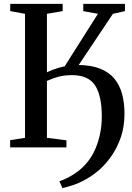

<svg xmlns="http://www.w3.org/2000/svg" viewBox="-20 -763 684 994"><path d="M303 210.5 287.5 175Q307.5 169 333 156Q358.5 143 385 122.8Q411.5 102.5 434 74.5Q456.5 46.5 472.8 9.8Q489 -27 498 -70.2Q507 -113.5 507 -160Q507 -267.5 472.2 -320.8Q437.5 -374 352.5 -374Q311 -374 279.8 -365Q248.5 -356 223 -344V-49.5L324 -36.5V0H32.5V-37.5L109.5 -49.5V-691.5L33 -705.5V-743H304.5V-705.5L223 -691.5V-388.5Q235.5 -395 251.2 -401Q267 -407 283.5 -412Q300 -417 315 -420L487 -691.5L411 -705.5V-743H627V-705.5L564.5 -691.5L387.5 -426.5Q454 -425.5 499.8 -407Q545.5 -388.5 572.8 -355Q600 -321.5 612.2 -275.8Q624.5 -230 624.5 -174Q624.5 -110 606.8 -56.2Q589 -2.5 560 40.2Q531 83 496.5 114Q460.5 145.5 425 165.2Q389.5 185 358.5 195.2Q327.5 205.5 303 210.5Z"/></svg>

Font: Merriweather 72pt Medium
Style: Regular
Weight: 500
Version: Version 2.100